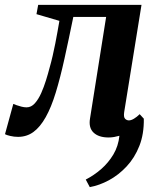

<svg xmlns="http://www.w3.org/2000/svg" viewBox="-54 -553 648 787"><path d="M314 214 297.5 183Q331.5 165.5 361 139.8Q390.5 114 410.8 80Q431 46 435.5 3.5Q425 6.5 414 8.5Q403 10.5 391 10.5Q350.5 10.5 329.5 -9.5Q308.5 -29.5 315 -67.5L381 -483.5H246.5Q227.5 -390.5 210.2 -312.2Q193 -234 174.5 -173.5Q156 -113 133.5 -73Q110.5 -32 83 -12Q55.5 8 20 8Q3.5 8 -12.2 4.2Q-28 0.5 -33.5 -3L0.5 -127Q5.5 -125 14.2 -121.8Q23 -118.5 34 -115.8Q45 -113 55 -113Q74 -113 88.8 -129.5Q103.5 -146 114.8 -171.2Q126 -196.5 134.5 -223.8Q143 -251 148.5 -272.5Q156 -298.5 161.8 -324Q167.5 -349.5 172.5 -374Q177.5 -398.5 181.5 -422Q185.5 -445.5 189.5 -467.5L95.5 -495L102.5 -533H526L455 -93.5Q452 -73 458.8 -66.2Q465.5 -59.5 474.5 -59.5Q483.5 -59.5 495.2 -66.5Q507 -73.5 518.5 -85L535.5 -66.5Q536.5 -3.5 517.2 45.2Q498 94 465 129.2Q432 164.5 392.5 185.8Q353 207 314 214Z"/></svg>

Font: Merriweather 72pt
Style: Bold Italic
Weight: 700
Italic angle: -7.8°
Version: Version 2.101